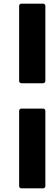

<svg xmlns="http://www.w3.org/2000/svg" viewBox="-20 -849 306 1054"><path d="M99 -392Q85 -392 85 -406V-815Q85 -829 99 -829H215Q229 -829 229 -815V-406Q229 -392 215 -392ZM99 185Q85 185 85 171V-239Q85 -253 99 -253H215Q229 -253 229 -239V171Q229 185 215 185Z"/></svg>

Font: Sofia Sans Black
Style: Italic
Weight: 900
Italic angle: -9°
Version: Version 4.100-B